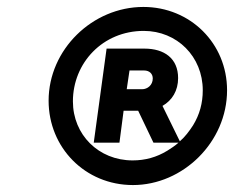

<svg xmlns="http://www.w3.org/2000/svg" viewBox="-20 -804 722 553"><path d="M363 -271C507 -271 634 -395 634 -544C634 -679 528 -784 393 -784C246 -784 120 -661 120 -514C120 -379 225 -271 363 -271ZM362 -342C264 -342 190 -416 190 -512C190 -623 276 -715 394 -715C490 -715 564 -641 564 -544C564 -507 555 -474 536 -443C525 -426 513 -410 498 -397L448 -499C476 -515 493 -543 493 -579C493 -636 453 -664 396 -664H287L250 -393H324L336 -485H378L422 -393H494C484 -384 473 -377 462 -370C431 -351 398 -342 362 -342ZM353 -601H395C411 -601 420 -591 420 -578C420 -559 405 -547 389 -547H345Z"/></svg>

Font: Plus Jakarta Sans
Style: Bold Italic
Weight: 700
Italic angle: -8°
Designer: Gumpita Rahayu
Foundry: Tokotype
Version: Version 2.071;gftools[0.9.30]